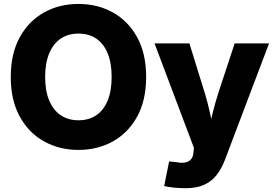

<svg xmlns="http://www.w3.org/2000/svg" viewBox="-20 -758 1407 984"><path d="M382.3 10.3Q284.2 10.3 205.6 -33.4Q127 -77.1 81.1 -160.9Q35.2 -244.6 35.2 -363.3Q35.2 -482.9 81.1 -566.7Q127 -650.4 205.6 -694.1Q284.2 -737.8 382.3 -737.8Q480 -737.8 558.6 -694.1Q637.2 -650.4 683.1 -566.7Q729 -482.9 729 -363.3Q729 -244.1 683.1 -160.6Q637.2 -77.1 558.6 -33.4Q480 10.3 382.3 10.3ZM382.3 -141.6Q435.1 -141.6 473.1 -167.2Q511.2 -192.9 531.7 -242.4Q552.2 -292 552.2 -363.3Q552.2 -435.1 531.7 -484.9Q511.2 -534.7 473.1 -560.3Q435.1 -585.9 382.3 -585.9Q329.6 -585.9 291.5 -560.3Q253.4 -534.7 232.4 -484.9Q211.4 -435.1 211.4 -363.3Q211.4 -292 232.4 -242.4Q253.4 -192.9 291.5 -167.2Q329.6 -141.6 382.3 -141.6ZM821.3 195.8 846.7 69.3 885.3 73.2Q911.6 78.6 930.4 74.5Q949.2 70.3 959.7 57.4Q970.2 44.4 971.2 23.4L974.1 0.5L772 -535.6H950.7L1030.3 -278.8Q1046.4 -226.1 1057.4 -172.9Q1068.4 -119.6 1081.1 -61H1042Q1055.2 -119.6 1068.4 -173.1Q1081.5 -226.6 1098.1 -278.8L1182.6 -535.6H1358.9L1132.3 62.5Q1115.2 107.4 1089.4 139.9Q1063.5 172.4 1025.1 189.5Q986.8 206.5 931.2 206.5Q901.4 206.5 872.3 203.6Q843.3 200.7 821.3 195.8Z"/></svg>

Font: Inter 20pt ExtraBold
Style: Regular
Weight: 800
Version: Version 4.001;git-66647c0bb